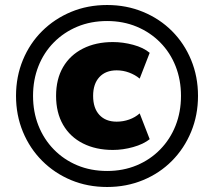

<svg xmlns="http://www.w3.org/2000/svg" viewBox="-20 -736 855 767"><path d="M408 11Q330 11 264 -16.5Q198 -44 148.5 -93.5Q99 -143 71.5 -209.5Q44 -276 44 -353Q44 -430 71.5 -496.5Q99 -563 148.5 -612Q198 -661 264 -688.5Q330 -716 408 -716Q485 -716 551.5 -688.5Q618 -661 667 -612Q716 -563 743.5 -496.5Q771 -430 771 -353Q771 -276 743.5 -209.5Q716 -143 667 -93.5Q618 -44 551.5 -16.5Q485 11 408 11ZM431 -137Q363 -137 311.5 -163Q260 -189 232 -237.5Q204 -286 204 -353Q204 -420 232 -468Q260 -516 311.5 -542Q363 -568 431 -568Q471 -568 512 -557Q553 -546 578 -525L538 -422Q520 -437 496 -446Q472 -455 446 -455Q402 -455 377 -428Q352 -401 352 -353Q352 -304 377 -277Q402 -250 446 -250Q472 -250 496 -258.5Q520 -267 538 -283L578 -180Q553 -160 512 -148.5Q471 -137 431 -137ZM408 -53Q472 -53 526 -75.5Q580 -98 620 -139Q660 -180 681.5 -234.5Q703 -289 703 -353Q703 -417 681.5 -471.5Q660 -526 620 -566.5Q580 -607 526 -629.5Q472 -652 408 -652Q343 -652 289 -629.5Q235 -607 195 -566.5Q155 -526 133.5 -471.5Q112 -417 112 -353Q112 -289 133.5 -234.5Q155 -180 195 -139Q235 -98 289 -75.5Q343 -53 408 -53Z"/></svg>

Font: Nunito Sans 11pt Black
Style: Regular
Weight: 900
Version: Version 3.101;gftools[0.9.27]